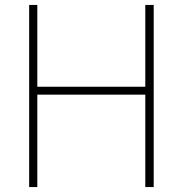

<svg xmlns="http://www.w3.org/2000/svg" viewBox="-20 -757 739 777"><path d="M98 0V-737H131V-406H568V-737H602V0H568V-374H131V0Z"/></svg>

Font: Tomorrow ExtraLight
Style: Regular
Weight: 275
Designer: Tony de Marco, Monica Rizzolli
Foundry: Just in Type
Version: Version 2.002